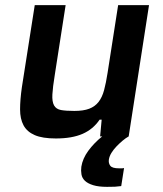

<svg xmlns="http://www.w3.org/2000/svg" viewBox="-20 -530 634 746"><path d="M396 196Q363 196 342 189.5Q321 183 310 172.5Q299 162 296.5 147.5Q294 133 296 118Q301 86 323 56Q345 26 377 0H369L375 -65H367Q342 -28 301 -10Q260 8 197 8Q145 8 115 -5Q85 -18 71.5 -43Q58 -68 58 -105Q58 -142 65 -191L115 -510H235L193 -240Q185 -191 183.5 -163Q182 -135 190 -120.5Q198 -106 217 -102.5Q236 -99 269 -99Q304 -99 326.5 -107.5Q349 -116 363 -134Q377 -152 384.5 -180Q392 -208 398 -247L439 -510H559L480 0Q469 6 456.5 16.5Q444 27 432.5 39Q421 51 413 64Q405 77 403 90Q401 104 408.5 114Q416 124 442 124H455Q459 123 462 123L451 193Q437 195 426.5 195.5Q416 196 396 196Z"/></svg>

Font: Azeri Sans SemiBold
Style: Italic
Weight: 600
Designer: Hector Gatti & Omnibus-Type (original fonts) / Cristiano Sobral (main changes and remastering)
Foundry: Omnibus-Type
Version: Version 0.07;August 21, 2020;FontCreator 13.0.0.2681 64-bit;